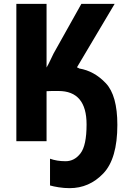

<svg xmlns="http://www.w3.org/2000/svg" viewBox="-20 -734 640 998"><path d="M590 -85Q590 -238 530 -301.5Q470 -365 392 -378Q390 -379 387 -381Q384 -383 380 -384L576 -714H403L258 -455Q249 -437 241 -419.5Q233 -402 222 -383V-714H65V0H222V-260Q235 -261 250 -261Q265 -261 284 -261Q430 -261 430 -87Q430 22 398.5 63Q367 104 321 104Q276 104 240 91V230Q257 235 285 239.5Q313 244 342 244Q444 244 517 167.5Q590 91 590 -85Z"/></svg>

Font: Noto Sans Mono UI ExtraBold
Style: Regular
Weight: 800
Designer: Monotype Design team
Foundry: Monotype Imaging Inc.
Version: 1.000